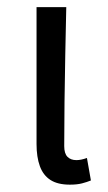

<svg xmlns="http://www.w3.org/2000/svg" viewBox="-20 -506 302 536"><path d="M175 9.5Q141.1 9.5 120.8 -3.6Q100.5 -16.7 91.3 -42.1Q82 -67.5 82 -104V-486.1H165Q163.6 -420.4 162.2 -352.7Q160.8 -285.1 160.1 -220.4Q159.3 -155.7 159.3 -98Q159.3 -77.4 168.4 -68.2Q177.5 -59 193.2 -59Q199.8 -59 207.1 -60.5Q214.4 -62 222.7 -65L233.8 -2.2Q222.8 2.3 209 5.9Q195.2 9.5 175 9.5Z"/></svg>

Font: SourceSans3VF
Style: Regular
Weight: 200
Designer: Paul D. Hunt
Foundry: Adobe
Version: Version 3.052;hotconv 1.1.0;makeotfexe 2.6.0